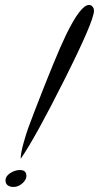

<svg xmlns="http://www.w3.org/2000/svg" viewBox="-20 -740 397 770"><path d="M63 -103Q63 -125 73.7 -163.8Q84.5 -202.6 93 -226.1Q101.6 -249.5 118.2 -293Q204.6 -517.1 244.6 -599.6Q303.2 -720.2 336.9 -720.2Q345.2 -720.2 351.1 -713.4Q356.9 -706.5 356.9 -696.8Q356.9 -656.7 239.7 -423.1Q122.6 -189.5 63 -103ZM34.2 9.8Q20 9.8 11 3.2Q2 -3.4 2 -17.1Q2 -33.2 20.8 -45.7Q39.6 -58.1 60.1 -58.1Q85.9 -58.1 85.9 -34.2Q85.9 -19 69.6 -4.6Q53.2 9.8 34.2 9.8Z"/></svg>

Font: Dancing Script OT
Style: Regular
Weight: 400
Foundry: Pablo Impallari. www.impallari.com
Version: Version 1.000